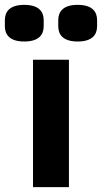

<svg xmlns="http://www.w3.org/2000/svg" viewBox="-67 -771 420 791"><path d="M33 -600C93 -600 113 -628 113 -663V-688C113 -723 93 -751 33 -751C-27 -751 -47 -723 -47 -688V-663C-47 -628 -27 -600 33 -600ZM253 -600C313 -600 333 -628 333 -663V-688C333 -723 313 -751 253 -751C193 -751 173 -723 173 -688V-663C173 -628 193 -600 253 -600ZM69 0H217V-525H69Z"/></svg>

Font: Braiins Sans
Style: Bold
Weight: 700
Designer: Mike Abbink, Paul van der Laan, Pieter van Rosmalen, Jiri Chlebus, Lubos Buracinsky
Foundry: Bold Monday, Sudetype
Version: Version 1.000;hotconv 1.0.109;makeotfexe 2.5.65596